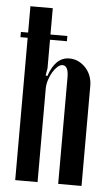

<svg xmlns="http://www.w3.org/2000/svg" viewBox="-52 -734 440 770"><g transform="rotate(5 168.5 -349.0)"><path d="M131 -426Q157 -504 213 -504Q233 -504 249.5 -496Q266 -488 279 -474Q292 -460 299 -441.5Q306 -423 306 -402V1H212V-428Q212 -475 188 -475Q178 -475 167.5 -465.5Q157 -456 148.5 -441.5Q140 -427 134.5 -409.5Q129 -392 129 -375V1H39V-699H129V-457L124 -428ZM10 -593H197V-572H10Z"/></g></svg>

Font: Moniqa Narrow Heading
Style: Bold
Weight: 700
Width: 4
Designer: Rajesh Rajput
Foundry: Rajesh Rajput
Version: Version 1.000